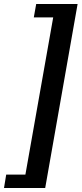

<svg xmlns="http://www.w3.org/2000/svg" viewBox="-51 -760 408 960"><path d="M-31 180 -20 113H76L215 -673H118L130 -740H337L175 180Z"/></svg>

Font: Cuprum SemiBold
Style: Italic
Weight: 600
Italic angle: -10°
Version: Version 3.000